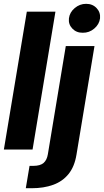

<svg xmlns="http://www.w3.org/2000/svg" viewBox="-22 -789 548 1013"><path d="M270.5 -727.5 149.8 0H-1.6L119.5 -727.5ZM325.1 -545.9H476.5L381.5 27.1Q371.2 90.3 339.6 129.2Q308 168.2 258.5 186.1Q209.1 204.1 145.1 204.1H114.1L133.9 86.1H153.6Q190.2 86.1 207.9 70.8Q225.5 55.5 230.5 24.8ZM414.7 -616.2Q381.2 -615.7 359.6 -638.3Q338.1 -660.8 341.7 -692.2Q345.7 -724.1 372.2 -746.4Q398.7 -768.8 432.3 -768.8Q466.3 -768.8 487.5 -746.4Q508.8 -724.1 505.8 -692.2Q501.8 -660.8 475.4 -638.3Q449 -615.7 414.7 -616.2Z"/></svg>

Font: Inter Tight
Style: Italic
Weight: 400
Italic angle: -9.39999°
Designer: Rasmus Andersson
Foundry: rsms
Version: Version 3.002